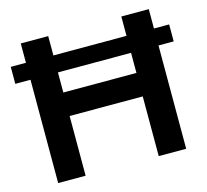

<svg xmlns="http://www.w3.org/2000/svg" viewBox="-106 -862 1060 983"><g transform="rotate(-15 424.0 -370.0)"><path d="M84.5 0V-547.5H4V-637.5H84.5V-740H230V-637.5H617.5V-740H763V-637.5H843.5V-547.5H763V0H617.5V-316.5H230V0ZM230 -441H617.5V-547.5H230Z"/></g></svg>

Font: Encode Sans Expanded Expanded SemiBold
Style: Regular
Weight: 600
Width: 7
Designer: Multiple Designers
Foundry: Impallari Type
Version: Version 3.000; ttfautohint (v1.8.3) -l 8 -r 50 -G 200 -x 14 